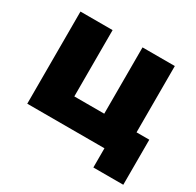

<svg xmlns="http://www.w3.org/2000/svg" viewBox="-143 -703 999 978"><g transform="rotate(30 356.0 -214.5)"><path d="M694 -152V113H518V0H64V-542H253V-152H429V-542H619V-152Z"/></g></svg>

Font: Montserrat Alternates ExtraBold
Style: Regular
Weight: 800
Designer: Julieta Ulanovsky
Foundry: Julieta Ulanovsky
Version: Version 7.200